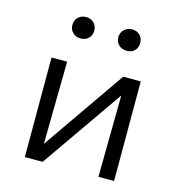

<svg xmlns="http://www.w3.org/2000/svg" viewBox="-94 -689 714 771"><g transform="rotate(15 263.0 -303.5)"><path d="M449 0H384L388 -339L152 0H78V-414H143L138 -71L376 -414H449ZM125 -562Q125 -582 138 -594.5Q151 -607 171 -607Q190 -607 203 -594.5Q216 -582 216 -562Q216 -543 203.5 -530.5Q191 -518 171 -518Q151 -518 138 -530.5Q125 -543 125 -562ZM316 -562Q316 -581 329 -594Q342 -607 362 -607Q382 -607 394.5 -594.5Q407 -582 407 -562Q407 -542 394.5 -530Q382 -518 362 -518Q342 -518 329 -530.5Q316 -543 316 -562Z"/></g></svg>

Font: Ysabeau
Style: Regular
Weight: 400
Designer: Christian Thalmann (Catharsis Fonts)
Version: Version 0.003